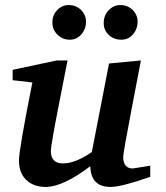

<svg xmlns="http://www.w3.org/2000/svg" viewBox="-20 -729 655 759"><path d="M524 -643Q524 -616 508 -596Q489 -572 460 -572Q431 -572 410.5 -590.5Q390 -609 390 -638Q390 -668 409.5 -688.5Q429 -709 455 -709Q485 -709 504.5 -689.5Q524 -670 524 -643ZM320 -643Q320 -616 304 -596Q285 -572 256 -572Q227 -572 207 -592Q187 -612 187 -640Q187 -669 206 -689Q225 -709 251 -709Q281 -709 300.5 -689.5Q320 -670 320 -643ZM574 -30Q460 10 417 10Q339 10 337 -72Q229 10 160 10Q117 10 89 -13Q55 -41 55 -95Q55 -138 108 -403L30 -412V-453L204 -490H247Q230 -406 214 -322Q181 -154 181 -132Q181 -83 229 -83Q278 -83 343 -128L411 -478L537 -490Q519 -399 502 -307Q467 -125 467 -109Q467 -63 505 -63Q508 -63 574 -74Z"/></svg>

Font: Apparatus SIL
Style: Bold Italic
Weight: 700
Italic angle: -11°
Version: Version 1.0